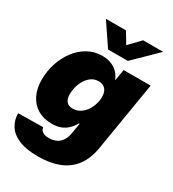

<svg xmlns="http://www.w3.org/2000/svg" viewBox="-225 -865 1078 1198"><g transform="rotate(30 314.0 -266.0)"><path d="M240.2 211.9Q154.3 211.9 101.1 189.2Q47.9 166.5 23.4 127.4Q-1 88.4 -1 40L177.7 37.1Q179.2 49.8 186.5 59.1Q193.8 68.4 207.5 73.5Q221.2 78.6 241.7 78.6Q288.1 78.6 316.2 53Q344.2 27.3 351.6 -18.6L364.3 -94.7H359.4Q342.8 -65.4 321.3 -45.9Q299.8 -26.4 273.2 -17.1Q246.6 -7.8 212.4 -7.8Q153.8 -7.8 110.8 -33.2Q67.9 -58.6 44.7 -105.5Q21.5 -152.3 21.5 -215.8Q21.5 -275.4 39.6 -332Q57.6 -388.7 91.3 -434.1Q125 -479.5 172.4 -506.3Q219.7 -533.2 277.8 -533.2Q305.7 -533.2 328.6 -526.1Q351.6 -519 369.4 -506.8Q387.2 -494.6 399.7 -477.8Q412.1 -460.9 419.9 -441.9H420.9L434.6 -522.5H628.9L546.9 -26.9Q533.2 57.1 492.9 109.9Q452.6 162.6 388.7 187.3Q324.7 211.9 240.2 211.9ZM277.8 -154.8Q306.6 -154.8 329.6 -168.7Q352.5 -182.6 368.7 -205.6Q384.8 -228.5 393.3 -255.9Q401.9 -283.2 401.9 -309.6Q401.9 -345.2 384.3 -364.7Q366.7 -384.3 336.4 -384.3Q307.6 -384.3 285.6 -369.6Q263.7 -355 248.5 -331.1Q233.4 -307.1 225.8 -279.3Q218.3 -251.5 218.3 -225.1Q218.3 -191.4 233.2 -173.1Q248 -154.8 277.8 -154.8ZM323.2 -744.1 370.6 -665 446.8 -744.1H590.3V-743.2L428.7 -585H286.1L179.2 -743.2V-744.1Z"/></g></svg>

Font: Inter 28pt Black
Style: Italic
Weight: 900
Italic angle: -9.3988°
Designer: Rasmus Andersson
Foundry: rsms
Version: Version 4.001;git-66647c0bb